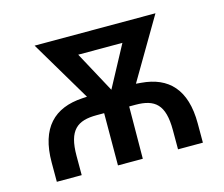

<svg xmlns="http://www.w3.org/2000/svg" viewBox="-83 -654 890 763"><g transform="rotate(-15 362.5 -272.5)"><path d="M164.4 0V-79.2C164.4 -185.4 203.5 -214.8 283.4 -214.8H314.3L313.6 0H415.8L417.3 -214.8H443.5C522.4 -214.5 560.7 -185 560.7 -79.2V0H663V-79.2C663 -219.8 598 -284.4 487.6 -293.3L466.6 -295.1L614 -545.5H116.8L265.3 -295.5L245.4 -294.4C129.6 -287.3 62.1 -222.3 62.1 -79.2V0ZM274.9 -465.9H456.7L366.1 -297.2Z"/></g></svg>

Font: Margiela Sans Text
Style: Regular
Weight: 400
Designer: Stefan Endress, Andreas Faust
Version: Version 1.100;FEAKit 1.0